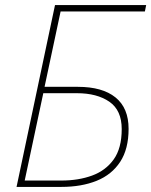

<svg xmlns="http://www.w3.org/2000/svg" viewBox="-20 -734 594 754"><path d="M45 0 196 -714H554L549 -689H218L155 -393H286Q382 -393 433.5 -351.5Q485 -310 485 -228Q485 -149 452 -98.5Q419 -48 359.5 -24Q300 0 221 0ZM77 -25H221Q288 -25 341.5 -44.5Q395 -64 426.5 -108Q458 -152 458 -227Q458 -301 409.5 -334.5Q361 -368 282 -368H150Z"/></svg>

Font: Noto Sans Thin
Style: Italic
Weight: 100
Italic angle: -12°
Designer: Monotype Design Team
Foundry: Monotype Imaging Inc.
Version: Version 2.013; ttfautohint (v1.8.4.7-5d5b)